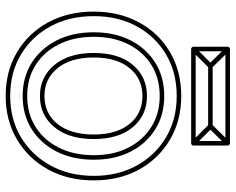

<svg xmlns="http://www.w3.org/2000/svg" viewBox="-97 -715 832 678"><g transform="rotate(90 319.0 -376.0)"><path d="M319 -56Q257 -56 210 -85.5Q163 -115 136.5 -168Q110 -221 110 -291Q110 -291 110 -291Q110 -291 110 -291Q110 -361 136.5 -413.5Q163 -466 210 -495Q257 -524 319 -524Q319 -524 319 -524Q319 -524 319 -524Q381 -524 428 -494.5Q475 -465 501.5 -413Q528 -361 528 -291Q528 -291 528 -291Q528 -291 528 -291Q528 -221 501.5 -168Q475 -115 428 -85.5Q381 -56 319 -56Q319 -56 319 -56Q319 -56 319 -56ZM319 -40Q319 -40 319 -40Q319 -40 319 -40Q385 -40 435.5 -71.5Q486 -103 515 -159.5Q544 -216 544 -291Q544 -291 544 -291Q544 -291 544 -291Q544 -366 515 -422Q486 -478 435.5 -509Q385 -540 319 -540Q319 -540 319 -540Q319 -540 319 -540Q253 -540 202.5 -509Q152 -478 123 -422Q94 -366 94 -291Q94 -291 94 -291Q94 -291 94 -291Q94 -216 123 -159.5Q152 -103 202.5 -71.5Q253 -40 319 -40ZM319 -101Q387 -101 429 -152Q471 -203 471 -291Q471 -379 429 -429Q387 -479 319 -479Q252 -479 209.5 -429.5Q167 -380 167 -291Q167 -203 209.5 -152Q252 -101 319 -101ZM319 4Q236 4 172.5 -34Q109 -72 73 -138.5Q37 -205 37 -291Q37 -377 73 -443Q109 -509 172.5 -546.5Q236 -584 319 -584Q401 -584 464.5 -546.5Q528 -509 564.5 -443Q601 -377 601 -291Q601 -205 564.5 -138.5Q528 -72 464.5 -34Q401 4 319 4ZM319 -117Q258 -117 220.5 -163.5Q183 -210 183 -291Q183 -372 220.5 -417.5Q258 -463 319 -463Q381 -463 418 -417Q455 -371 455 -291Q455 -210 418 -163.5Q381 -117 319 -117ZM319 20Q405 20 472.5 -20Q540 -60 578.5 -130Q617 -200 617 -291Q617 -382 578.5 -451.5Q540 -521 472.5 -560.5Q405 -600 319 -600Q232 -600 164.5 -560.5Q97 -521 59 -451Q21 -381 21 -291Q21 -200 59 -130Q97 -60 164.5 -20Q232 20 319 20ZM159 -770 147 -758 207 -697Q209 -695 209 -703Q209 -711 207 -709L147 -649L159 -637L219 -697Q221 -699 221 -702.5Q221 -706 219 -709ZM213 -711V-695H426V-711ZM480 -637 492 -649 432 -709Q430 -711 430 -703Q430 -695 432 -697L492 -758L480 -770L420 -709Q418 -706 418 -702.5Q418 -699 420 -697ZM153 -635H486Q489 -635 491.5 -637.5Q494 -640 494 -643V-764Q494 -767 491.5 -769.5Q489 -772 486 -772H153Q150 -772 147.5 -769.5Q145 -767 145 -764V-643Q145 -640 147.5 -637.5Q150 -635 153 -635ZM153 -651 161 -643V-764L153 -756H486L478 -764V-643L486 -651Z"/></g></svg>

Font: Tilt Prism
Style: Regular
Weight: 400
Version: Version 1.000